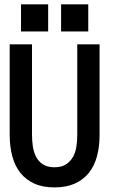

<svg xmlns="http://www.w3.org/2000/svg" viewBox="-20 -838 586 870"><path d="M431.2 -227.1Q431.2 -172.9 419.2 -128.9Q407.2 -85 382.1 -54Q356.9 -22.9 318.4 -5.9Q279.8 11.2 227.1 11.2Q173.8 11.2 136 -5.9Q98.1 -22.9 73 -54Q47.9 -85 35.9 -129.4Q23.9 -173.8 23.9 -228V-637.2H125V-227.1Q125 -203.1 128.4 -177.5Q131.8 -151.9 142.3 -129.9Q152.8 -107.9 173.3 -94Q193.8 -80.1 227.1 -80.1Q259.8 -80.1 280.3 -94Q300.8 -107.9 312 -129.4Q323.2 -150.9 326.7 -177Q330.1 -203.1 330.1 -227.1V-637.2H431.2ZM379.9 -695.3H256.8V-818.4H379.9ZM198.2 -695.3H75.2V-818.4H198.2Z"/></svg>

Font: Anonymous Pro
Style: Bold
Weight: 700
Monospace: yes
Designer: Mark Simonson
Version: Version 1.003